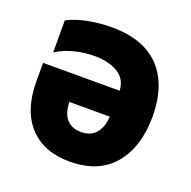

<svg xmlns="http://www.w3.org/2000/svg" viewBox="-107 -668 776 782"><g transform="rotate(20 281.5 -276.5)"><path d="M249 -563Q387 -563 458 -488.5Q529 -414 529 -277Q529 -147 464 -68.5Q399 10 273 10Q161 10 98 -58Q35 -126 35 -253V-331H367Q364 -382 323.5 -405.5Q283 -429 225 -429Q179 -429 136 -418Q93 -407 59 -385V-524Q101 -545 150.5 -554Q200 -563 249 -563ZM190 -218Q191 -169 213.5 -144Q236 -119 276 -119Q318 -119 340.5 -146Q363 -173 365 -218Z"/></g></svg>

Font: Noto Sans Mono SemiCondensed Black
Style: Regular
Weight: 900
Width: 4
Designer: Monotype Design Team
Foundry: Monotype Imaging Inc.
Version: Version 2.014; ttfautohint (v1.8.4.7-5d5b)